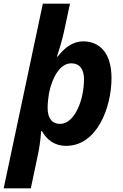

<svg xmlns="http://www.w3.org/2000/svg" viewBox="-53 -780 668 1040"><path d="M-33 240H114L149 74C160 24 166 -17 170 -70H174C200 -25 239 10 306 10C472 10 551 -197 551 -357C551 -492 488 -556 397 -556C348 -556 301 -528 259 -473H255C268 -511 285 -568 294 -610L326 -760H179ZM273 -109C226 -109 205 -143 205 -195C205 -220 208 -247 212 -273C229 -359 271 -437 333 -437C376 -437 402 -408 402 -351C402 -236 350 -109 273 -109Z"/></svg>

Font: Noto Sans
Style: Bold Italic
Weight: 700
Italic angle: -12°
Designer: Monotype Design Team
Foundry: Monotype Imaging Inc.
Version: Version 2.013